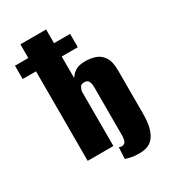

<svg xmlns="http://www.w3.org/2000/svg" viewBox="-178 -719 795 899"><g transform="rotate(-30 219.5 -269.5)"><path d="M305 91Q280 91 262.5 87Q245 83 234 79L237 17Q240 19 243.5 20Q247 21 252 21Q266 21 272 9.5Q278 -2 278 -26V-287Q277 -308 270.5 -317.5Q264 -327 248 -327Q239 -327 233.5 -324Q228 -321 225.5 -316Q223 -311 221 -306Q219 -301 218 -295V0H79V-484H7V-556H79V-630H218V-556H305V-484H218V-367Q227 -383 246 -396.5Q265 -410 301 -410Q330 -410 355.5 -401.5Q381 -393 397.5 -368.5Q414 -344 414 -295V-63Q414 -17 406 12.5Q398 42 384 59.5Q370 77 350.5 84Q331 91 305 91Z"/></g></svg>

Font: Alumni Sans ExtraBold
Style: Regular
Weight: 800
Designer: Robert E. Leuschke
Foundry: Robert E. Leuschke
Version: Version 1.018